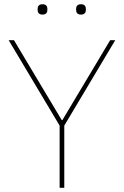

<svg xmlns="http://www.w3.org/2000/svg" viewBox="-20 -888 586 908"><path d="M181 -819C198 -819 204 -829 204 -840V-847C204 -858 198 -868 181 -868C164 -868 158 -858 158 -847V-840C158 -829 164 -819 181 -819ZM363 -819C380 -819 386 -829 386 -840V-847C386 -858 380 -868 363 -868C346 -868 340 -858 340 -847V-840C340 -829 346 -819 363 -819ZM284 0V-294L525 -698H501L275 -320H272L46 -698H21L262 -294V0Z"/></svg>

Font: IBM Plex Thai Looped Thin
Style: Regular
Weight: 100
Designer: Mike Abbink, Paul van der Laan, Pieter van Rosmalen, Ben Mitchell, Mark Frömberg
Foundry: Bold Monday
Version: Version 1.0